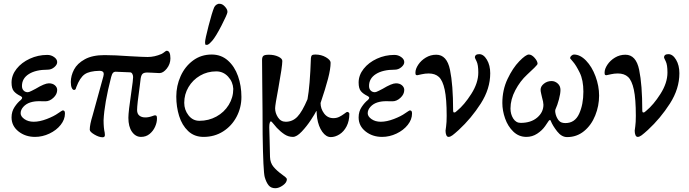

<svg xmlns="http://www.w3.org/2000/svg" viewBox="-20 -709 3639 1014"><path d="M41 -89Q41 -120 57 -144Q73 -168 90 -181Q97 -188 97 -192Q97 -197 90 -201Q65 -213 53 -227.5Q41 -242 41 -273Q41 -312 67.5 -345.5Q94 -379 137.5 -399Q181 -419 230 -419Q250 -419 266 -407.5Q282 -396 282 -381Q282 -367 266.5 -354Q251 -341 232 -341Q169 -341 132.5 -318Q96 -295 96 -255Q96 -240 104.5 -231Q113 -222 127 -222Q133 -222 147.5 -229.5Q162 -237 168 -240Q216 -269 238 -269Q258 -269 270 -258.5Q282 -248 282 -234Q282 -211 262 -192.5Q242 -174 220 -174Q215 -174 188.5 -174.5Q162 -175 140 -168Q118 -161 103.5 -145Q89 -129 89 -111Q89 -94 109 -80Q129 -66 158 -66Q189 -66 227 -80.5Q265 -95 287 -111Q309 -126 311 -126Q318 -126 320.5 -122Q323 -118 323 -109Q323 -78 300.5 -49.5Q278 -21 241 -3.5Q204 14 165 14Q114 14 77.5 -15Q41 -44 41 -89Z M454 -24Q454 -51 469 -99L526 -306L528 -318Q528 -335 506 -335Q452 -334 427 -316.5Q402 -299 383 -249Q383 -248 380.5 -241Q378 -234 371 -234Q364 -234 359 -245Q354 -256 354 -276Q354 -309 371 -341.5Q388 -374 428 -396Q468 -418 532 -418Q584 -418 668 -412Q738 -408 760 -408Q796 -408 833 -424Q841 -428 849 -434.5Q857 -441 860 -441Q880 -441 880 -401Q880 -371 861 -347Q842 -323 822 -323Q807 -323 783 -325L758 -326Q741 -326 733.5 -319.5Q726 -313 723 -295L718 -254Q704 -156 704 -128Q704 -108 716 -98.5Q728 -89 745 -89Q761 -88 782 -95Q788 -97 792 -98.5Q796 -100 798 -100Q805 -100 807 -96.5Q809 -93 809 -82Q809 -62 799 -39.5Q789 -17 770 -1.5Q751 14 725 14Q696 14 677 -13Q658 -40 658 -87Q658 -119 674 -226Q683 -287 683 -302Q683 -312 678.5 -319.5Q674 -327 667 -327L594 -330Q583 -331 577 -324.5Q571 -318 567 -302Q531 -162 527 -74Q527 -34 533 -8Q534 -3 534 4Q534 16 522 16Q503 16 478.5 1.5Q454 -13 454 -24Z M911 -199Q911 -256 934 -307Q957 -358 999.5 -389.5Q1042 -421 1098 -421Q1148 -421 1183.5 -389.5Q1219 -358 1237 -307Q1255 -256 1255 -197Q1255 -141 1229.5 -92.5Q1204 -44 1158.5 -15Q1113 14 1055 14Q1006 14 973.5 -17Q941 -48 926 -96.5Q911 -145 911 -199ZM1212 -240Q1210 -277 1184.5 -304.5Q1159 -332 1122 -332Q1075 -332 1036.5 -309.5Q998 -287 975.5 -249Q953 -211 953 -166Q953 -129 975.5 -100Q998 -71 1033 -71Q1082 -71 1123 -93.5Q1164 -116 1188 -155Q1212 -194 1212 -240ZM1063 -486Q1063 -501 1081.5 -572.5Q1100 -644 1111 -670Q1115 -679 1123.5 -684.5Q1132 -690 1140 -689Q1155 -689 1169 -673Q1183 -657 1181 -644Q1180 -633 1150 -574.5Q1120 -516 1101 -494Q1095 -487 1087 -479.5Q1079 -472 1072 -472Q1065 -472 1064 -474.5Q1063 -477 1063 -486Z M1378 226Q1370 197 1367 0Q1367 -108 1365 -270Q1364 -323 1364 -392Q1364 -408 1371 -414Q1378 -420 1400 -420Q1428 -420 1449.5 -410Q1471 -400 1471 -387Q1471 -359 1450 -243Q1433 -154 1433 -137Q1433 -112 1448 -89Q1463 -66 1489 -66Q1525 -66 1550.5 -92.5Q1576 -119 1604 -185Q1617 -255 1622 -402Q1623 -413 1627.5 -417Q1632 -421 1645 -421Q1677 -421 1701.5 -406.5Q1726 -392 1726 -378Q1726 -345 1712.5 -293.5Q1699 -242 1673 -165Q1673 -135 1691.5 -110Q1710 -85 1741 -85Q1758 -85 1772 -92Q1786 -99 1798.5 -108.5Q1811 -118 1813 -118Q1818 -118 1821.5 -115Q1825 -112 1825 -108Q1825 -70 1810.5 -42Q1796 -14 1773 0.5Q1750 15 1727 15Q1702 15 1682 -13Q1662 -41 1655 -85Q1654 -93 1653 -104.5Q1652 -116 1652 -122H1650Q1644 -109 1622 -75.5Q1600 -42 1573.5 -14Q1547 14 1527 14Q1503 14 1482.5 0.5Q1462 -13 1442 -34Q1427 -51 1426 -53Q1414 -68 1411 -68Q1407 -68 1404.5 -60Q1402 -52 1402 -37L1404 33L1406 120Q1407 151 1424.5 172Q1442 193 1470 213Q1480 220 1487.5 226.5Q1495 233 1495 238Q1495 255 1474 270Q1453 285 1434 285Q1411 285 1398.5 269.5Q1386 254 1378 226Z M1874 -89Q1874 -120 1890 -144Q1906 -168 1923 -181Q1930 -188 1930 -192Q1930 -197 1923 -201Q1898 -213 1886 -227.5Q1874 -242 1874 -273Q1874 -312 1900.5 -345.5Q1927 -379 1970.5 -399Q2014 -419 2063 -419Q2083 -419 2099 -407.5Q2115 -396 2115 -381Q2115 -367 2099.5 -354Q2084 -341 2065 -341Q2002 -341 1965.5 -318Q1929 -295 1929 -255Q1929 -240 1937.5 -231Q1946 -222 1960 -222Q1966 -222 1980.5 -229.5Q1995 -237 2001 -240Q2049 -269 2071 -269Q2091 -269 2103 -258.5Q2115 -248 2115 -234Q2115 -211 2095 -192.5Q2075 -174 2053 -174Q2048 -174 2021.5 -174.5Q1995 -175 1973 -168Q1951 -161 1936.5 -145Q1922 -129 1922 -111Q1922 -94 1942 -80Q1962 -66 1991 -66Q2022 -66 2060 -80.5Q2098 -95 2120 -111Q2142 -126 2144 -126Q2151 -126 2153.5 -122Q2156 -118 2156 -109Q2156 -78 2133.5 -49.5Q2111 -21 2074 -3.5Q2037 14 1998 14Q1947 14 1910.5 -15Q1874 -44 1874 -89Z M2333 -19Q2333 -21 2336 -41.5Q2339 -62 2339 -97Q2339 -187 2328.5 -235.5Q2318 -284 2298 -302.5Q2278 -321 2244 -321Q2225 -321 2208 -317Q2191 -313 2185 -312H2182Q2177 -312 2175.5 -315Q2174 -318 2174 -326Q2174 -345 2189 -367.5Q2204 -390 2229 -405Q2254 -420 2284 -420Q2340 -420 2356.5 -340.5Q2373 -261 2373 -127Q2373 -115 2378 -115Q2382 -115 2385 -116.5Q2388 -118 2394 -124Q2432 -155 2469 -213Q2506 -271 2506 -326Q2506 -367 2497 -385Q2488 -403 2488 -405Q2488 -423 2511 -423Q2534 -423 2551.5 -393.5Q2569 -364 2569 -322Q2569 -240 2519 -162Q2469 -84 2403 -23Q2381 -3 2369.5 5.5Q2358 14 2349 14Q2341 14 2337 4.5Q2333 -5 2333 -19Z M2633 -165Q2633 -234 2660.5 -292Q2688 -350 2722.5 -385.5Q2757 -421 2773 -421Q2788 -421 2803.5 -403.5Q2819 -386 2819 -372Q2819 -368 2802 -351Q2785 -334 2764 -315Q2727 -281 2701.5 -232.5Q2676 -184 2676 -136Q2676 -106 2690.5 -83Q2705 -60 2730 -60Q2784 -60 2817 -88Q2850 -116 2850 -156Q2850 -169 2842 -197Q2841 -202 2838 -214.5Q2835 -227 2835 -235Q2835 -253 2852.5 -267Q2870 -281 2893 -281Q2911 -281 2925.5 -268Q2940 -255 2940 -234Q2940 -215 2932 -184.5Q2924 -154 2913 -130Q2912 -128 2912 -123Q2912 -116 2915 -104Q2921 -84 2932 -71.5Q2943 -59 2966 -59Q3016 -59 3038.5 -108Q3061 -157 3061 -225Q3061 -286 3041.5 -325.5Q3022 -365 3006.5 -382.5Q2991 -400 2991 -401Q2991 -409 2998 -415Q3005 -421 3011 -421Q3044 -421 3075 -389Q3106 -357 3125 -306Q3144 -255 3144 -204Q3144 -150 3123.5 -99Q3103 -48 3064.5 -16.5Q3026 15 2975 15Q2946 15 2922.5 -15Q2899 -45 2889 -70Q2886 -80 2878 -71Q2875 -66 2859 -43Q2843 -20 2817 -3Q2791 14 2760 14Q2720 14 2691 -14Q2662 -42 2647.5 -83.5Q2633 -125 2633 -165Z M3332 -19Q3332 -21 3335 -41.5Q3338 -62 3338 -97Q3338 -187 3327.5 -235.5Q3317 -284 3297 -302.5Q3277 -321 3243 -321Q3224 -321 3207 -317Q3190 -313 3184 -312H3181Q3176 -312 3174.5 -315Q3173 -318 3173 -326Q3173 -345 3188 -367.5Q3203 -390 3228 -405Q3253 -420 3283 -420Q3339 -420 3355.5 -340.5Q3372 -261 3372 -127Q3372 -115 3377 -115Q3381 -115 3384 -116.5Q3387 -118 3393 -124Q3431 -155 3468 -213Q3505 -271 3505 -326Q3505 -367 3496 -385Q3487 -403 3487 -405Q3487 -423 3510 -423Q3533 -423 3550.5 -393.5Q3568 -364 3568 -322Q3568 -240 3518 -162Q3468 -84 3402 -23Q3380 -3 3368.5 5.5Q3357 14 3348 14Q3340 14 3336 4.5Q3332 -5 3332 -19Z"/></svg>

Font: EB Garamond Medium
Style: Regular
Weight: 500
Designer: Georg Duffner and Octavio Pardo
Foundry: Georg Duffner
Version: Version 1.000